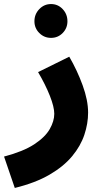

<svg xmlns="http://www.w3.org/2000/svg" viewBox="-57 -697 512 948"><path d="M16 231 -37 76Q58 51 112 15.5Q166 -20 188.5 -59.5Q211 -99 211 -135Q211 -169 189 -224.5Q167 -280 131 -341L285 -417Q324 -350 351 -276Q378 -202 378 -141Q378 -87 359.5 -31.5Q341 24 299 74.5Q257 125 187.5 165.5Q118 206 16 231ZM195 -510Q161 -510 137 -534Q113 -558 113 -592Q113 -627 137 -652Q161 -677 195 -677Q229 -677 252.5 -652Q276 -627 276 -592Q276 -558 252.5 -534Q229 -510 195 -510Z"/></svg>

Font: Noto Sans Arabic Blk
Style: Regular
Weight: 900
Designer: Monotype Design Team, Nadine Chahine, Nizar Qandah and Khaled Hosny
Foundry: Monotype Imaging Inc.
Version: Version 2.012; ttfautohint (v1.8.4.7-5d5b)